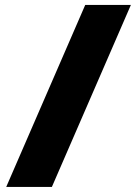

<svg xmlns="http://www.w3.org/2000/svg" viewBox="-20 -720 550 770"><path d="M4.9 29.8 321.8 -700.2H504.9L188 29.8Z"/></svg>

Font: TASA Orbiter Display Black
Style: Regular
Weight: 900
Designer: Weizhong Zhang
Version: Version 1.000;Glyphs 3.1.2 (3151)